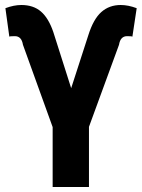

<svg xmlns="http://www.w3.org/2000/svg" viewBox="-20 -744 565 764"><path d="M263.2 -393.1 331.5 -604Q351.6 -668 383.1 -696Q414.6 -724.1 460.4 -724.1Q490.2 -724.1 523.9 -711.4L506.8 -598.1Q504.9 -600.1 485.8 -600.1Q459 -600.1 453.6 -565.9L334 -239.3V0H189.5V-238.3L71.3 -565.9Q65.9 -600.1 39.1 -600.1Q18.6 -600.1 17.1 -598.1L1.5 -711.4Q35.2 -724.1 64.9 -724.1Q112.8 -724.1 142.8 -698.2Q172.9 -672.4 191.9 -617.2Z"/></svg>

Font: MAUL Condensed Bold
Style: Condensed Bold
Weight: 700
Designer: MAUL
Version: Version 1.0; 2020; ttfautohint (v1.8.3)